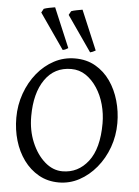

<svg xmlns="http://www.w3.org/2000/svg" viewBox="-60 -930 720 991"><g transform="rotate(5 300.5 -434.5)"><path d="M35 -299Q35 -365 56.5 -425Q78 -485 115.5 -531Q153 -577 203 -603.5Q253 -630 311 -630Q371 -630 417 -603.5Q463 -577 494 -532.5Q525 -488 541 -432Q557 -376 557 -316Q557 -250 535.5 -190.5Q514 -131 475.5 -84.5Q437 -38 387.5 -11.5Q338 15 282 15Q224 15 178 -11Q132 -37 100 -81Q68 -125 51.5 -181Q35 -237 35 -299ZM481 -308Q481 -358 468 -405.5Q455 -453 430 -491Q405 -529 371.5 -551.5Q338 -574 296 -574Q209 -574 160 -503.5Q111 -433 111 -313Q111 -240 136.5 -179Q162 -118 204 -81Q246 -44 296 -44Q377 -44 429 -111Q481 -178 481 -308ZM116 -851 127 -871Q137 -875 154.5 -878.5Q172 -882 185 -884L271 -680Q262 -675 257.5 -672.5Q253 -670 243 -668ZM258 -851 269 -871Q279 -875 297 -878.5Q315 -882 327 -884L413 -680Q404 -675 398.5 -672.5Q393 -670 385 -668Z"/></g></svg>

Font: ChillKai
Style: Regular
Weight: 400
Designer: ChillType
Foundry: 寒蝉字型
Version: Version 2.000